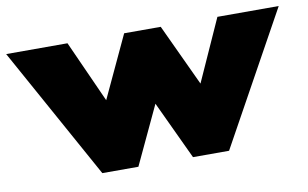

<svg xmlns="http://www.w3.org/2000/svg" viewBox="-93 -623 1177 734"><g transform="rotate(-10 496.0 -256.0)"><path d="M250 0H390L496 -226L602 0H742L1025 -512H787L679 -272L567 -512H425L313 -272L205 -512H-33Z"/></g></svg>

Font: Spartan Black
Style: Regular
Weight: 900
Designer: Matt Bailey, Mirko Velimirovic
Foundry: Matt Bailey
Version: Version 1.003; ttfautohint (v1.8.3)